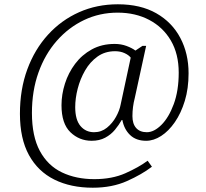

<svg xmlns="http://www.w3.org/2000/svg" viewBox="-20 -734 961 896"><path d="M413 142Q310 142 233.5 104Q157 66 115 -10.5Q73 -87 73 -203Q73 -317 107.5 -410.5Q142 -504 204 -572Q266 -640 349 -677Q432 -714 530 -714Q636 -714 709.5 -672Q783 -630 821.5 -557Q860 -484 860 -392Q860 -321 842.5 -263.5Q825 -206 796 -164Q767 -122 732 -99.5Q697 -77 662 -77Q615 -77 587 -104Q559 -131 551 -174H548Q535 -151 516.5 -128.5Q498 -106 471 -91.5Q444 -77 408 -77Q350 -77 308.5 -117Q267 -157 267 -243Q267 -293 283 -343.5Q299 -394 330.5 -436Q362 -478 408.5 -503.5Q455 -529 515 -529Q545 -529 570.5 -519.5Q596 -510 612 -498L645 -520H662L609 -277Q598 -235 598 -192Q598 -156 615.5 -136.5Q633 -117 665 -117Q699 -117 733.5 -151.5Q768 -186 791 -248.5Q814 -311 814 -395Q814 -482 777.5 -544.5Q741 -607 676.5 -641Q612 -675 529 -675Q445 -675 372.5 -640.5Q300 -606 245 -543.5Q190 -481 159.5 -395.5Q129 -310 129 -207Q129 -98 166 -29.5Q203 39 269 70.5Q335 102 420 102Q503 102 565 74.5Q627 47 669 16L689 44Q642 80 572.5 111Q503 142 413 142ZM419 -117Q453 -117 479 -138Q505 -159 521.5 -189Q538 -219 543 -246L590 -465Q581 -477 561.5 -486Q542 -495 517 -495Q470 -495 435 -470Q400 -445 377 -405Q354 -365 342.5 -320Q331 -275 331 -234Q331 -175 355.5 -146Q380 -117 419 -117Z"/></svg>

Font: Noto Serif Myanmar Light
Style: Regular
Weight: 300
Designer: Ben Mitchell and the Monotype Design Team
Foundry: Monotype Imaging Inc.
Version: Version 2.106; ttfautohint (v1.8.4.7-5d5b)